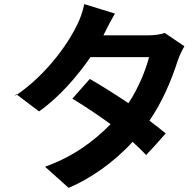

<svg xmlns="http://www.w3.org/2000/svg" viewBox="-20 -846 954 934"><path d="M59 -388 170 -304C268 -373 356 -475 420 -568H705C688 -502 653 -417 605 -344C548 -382 483 -424 417 -462L332 -366C400 -325 466 -280 518 -242C435 -157 332 -82 199 -35L314 68C417 24 531 -53 625 -156C648 -135 670 -114 691 -92C724 -127 756 -162 786 -197C760 -218 734 -239 707 -259C767 -347 809 -442 844 -549C852 -573 866 -603 877 -621L781 -686C759 -677 725 -674 695 -674H483L488 -684C503 -715 519 -745 539 -780L390 -826C383 -792 372 -760 358 -731C324 -656 219 -490 53 -379Z"/></svg>

Font: GenEiGothic-pro-Regular
Style: Bold
Weight: 700
Designer: Ryoko NISHIZUKA (kana & ideographs); Paul D. Hunt (Latin, Greek & Cyrillic); Wenlong ZHANG (bopomofo); Sandoll Communica
Foundry: Adobe Systems Incorporated; o_tamon
Version: Version 1.000.140830